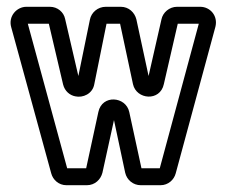

<svg xmlns="http://www.w3.org/2000/svg" viewBox="-20 -521 668 566"><path d="M397 -25 361 -191C351 -237 281 -243 270 -191L234 -25H178L62 -451H124L166 -272C171 -252 186 -240 202 -237C224 -232 253 -244 258 -273L294 -451H334L372 -273C382 -227 452 -221 463 -273L504 -451H566L451 -25ZM395 25H453C476 25 493 9 498 -10L615 -442C623 -474 600 -501 570 -501H502C479 -501 460 -484 456 -464L418 -297L382 -464C377 -484 360 -501 336 -501H292C268 -501 249 -484 245 -463L211 -297L172 -465C168 -485 150 -501 127 -501H58C29 -501 4 -473 13 -441L131 -10C136 9 153 25 176 25H236C260 25 277 8 282 -12L316 -167L349 -12C354 10 373 25 395 25Z"/></svg>

Font: DIN Rundschrift
Style: MittelKont
Weight: 400
Version: Version 1.027